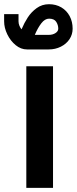

<svg xmlns="http://www.w3.org/2000/svg" viewBox="-49 -911 372 931"><path d="M78.6 0H208.1V-589.7H78.6ZM119.9 -741.9Q120.3 -743.2 121.3 -745.2Q134.5 -776.2 151.6 -798.4Q168.8 -820.5 188.9 -820.5Q213.8 -820.5 223.7 -805.1Q233.5 -789.7 233.5 -772.1Q233.5 -759.4 220.1 -750.7Q206.7 -741.9 187.4 -741.9ZM40.8 -807.6V-842.6H-29V-807.6Q-29 -776.3 -13.6 -744.5Q1.8 -712.7 27.1 -692Q52.5 -671.3 81.7 -671.3H187.4Q219.4 -671.3 246.1 -684.7Q272.8 -698.1 288 -721Q303.2 -744 303.2 -772.1Q303.2 -805.4 288.9 -832.6Q274.6 -859.7 248.4 -875.2Q222.2 -890.6 188.5 -890.6Q154.8 -890.6 128.6 -871.5Q102.4 -852.4 85.5 -826.1Q68.5 -799.8 56.7 -771.5Q55.8 -770.1 55.3 -768.8Q49.3 -776.1 45 -786.5Q40.8 -796.9 40.8 -807.6Z"/></svg>

Font: Arad-FD-VF Thin
Style: Regular
Weight: 100
Designer: Mohammad Darvishi
Version: Version 1.010;September 21, 2024;FontCreator 15.0.0.2992 64-